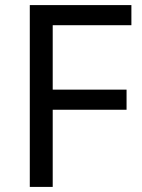

<svg xmlns="http://www.w3.org/2000/svg" viewBox="-20 -734 559 754"><path d="M187 0H97V-714H496V-635H187V-382H477V-303H187Z"/></svg>

Font: ing115
Style: Regular
Weight: 400
Designer: Monotype Design Team
Foundry: Monotype Imaging Inc.
Version: Version 2.013